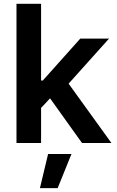

<svg xmlns="http://www.w3.org/2000/svg" viewBox="-20 -747 609 1003"><path d="M194.6 -727.3V-326.3H203.5L399.5 -545.5H549.7L338.4 -310L562.1 0H408.4L241.5 -233.3L194.6 -183.2V0H66.1V-727.3ZM188.6 235.8 231.2 57.5H353.3L281.2 235.8Z"/></svg>

Font: Inter P Semi Bold
Style: Regular
Weight: 600
Designer: Rasmus Andersson
Foundry: rsms
Version: Version 3.018;git-588b23468